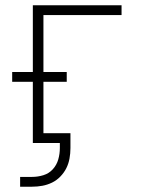

<svg xmlns="http://www.w3.org/2000/svg" viewBox="-20 -540 540 725"><path d="M56 165V128H101Q123 128 144 121.5Q165 115 179.5 99Q194 83 200 62Q206 41 206 19V0H104V-231H26V-268H104V-520H439V-483H144V-268H232V-231H144V-37H246V19Q246 39 242.5 58.5Q239 78 230.5 95Q222 112 208 126.5Q194 141 176.5 149.5Q159 158 140 161.5Q121 165 101 165Z"/></svg>

Font: Zed Sans Extralight
Style: Regular
Weight: 200
Designer: Belleve Invis
Foundry: Belleve Invis
Version: Version 1.0.0; ttfautohint (v1.8.4)